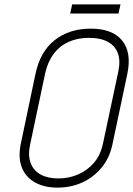

<svg xmlns="http://www.w3.org/2000/svg" viewBox="-20 -847 609 878"><path d="M531 -827H310L301 -785H522ZM142 -508 75 -189Q62 -124 80.5 -79.5Q99 -35 141.5 -12Q184 11 242 11Q305 11 357 -13Q409 -37 445 -81Q481 -125 494 -186L562 -508Q583 -606 539 -661Q495 -716 395 -716Q296 -716 229.5 -663Q163 -610 142 -508ZM118 -187 187 -514Q199 -566 226 -601.5Q253 -637 294 -655.5Q335 -674 387 -674Q440 -674 473.5 -655.5Q507 -637 519.5 -602Q532 -567 520 -515L451 -191Q440 -138 409.5 -102.5Q379 -67 336.5 -49Q294 -31 247 -31Q198 -31 165.5 -49Q133 -67 120 -102Q107 -137 118 -187Z"/></svg>

Font: Advent Pro Light
Style: Italic
Weight: 300
Italic angle: -12°
Version: Version 3.000